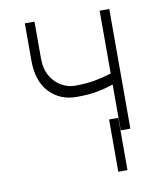

<svg xmlns="http://www.w3.org/2000/svg" viewBox="-82 -614 726 862"><g transform="rotate(-10 281.0 -183.5)"><path d="M474.4 -545.5V0H430.4V-208.8Q391 -196 354.2 -189.1Q317.5 -182.2 262.4 -182.2Q186.4 -182.2 138 -233.3Q89.5 -284.4 89.8 -380.7V-547.9H133.9V-380.7Q133.9 -331.7 153.4 -298.8Q172.9 -266 202.6 -249.5Q232.2 -233 262.4 -233Q313.2 -233 353.5 -240.2Q393.8 -247.5 430.4 -259.2V-545.5ZM429.3 -57.2V181.1H387.4V-57.2Z"/></g></svg>

Font: Inter UI Extra Light
Style: Regular
Weight: 200
Designer: Rasmus Andersson
Foundry: rsms
Version: 3.2;8d6f07862